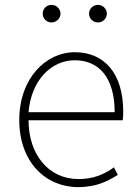

<svg xmlns="http://www.w3.org/2000/svg" viewBox="-20 -754 567 787"><path d="M300 13C378 13 423 -13 463 -37L447 -68C407 -39 362 -20 302 -20C178 -20 97 -122 97 -261H483C485 -274 485 -286 485 -297C485 -453 408 -540 286 -540C169 -540 59 -434 59 -262C59 -90 167 13 300 13ZM97 -294C108 -427 192 -507 286 -507C385 -507 450 -437 450 -294ZM191 -662C211 -662 228 -678 228 -698C228 -718 211 -734 191 -734C171 -734 155 -718 155 -698C155 -678 171 -662 191 -662ZM382 -662C401 -662 418 -678 418 -698C418 -718 401 -734 382 -734C361 -734 345 -718 345 -698C345 -678 361 -662 382 -662Z"/></svg>

Font: Noto Sans CJK Thin
Style: Regular
Weight: 100
Designer: Ryoko NISHIZUKA (kana & ideographs); Paul D. Hunt (Latin, Greek & Cyrillic); Wenlong ZHANG (bopomofo); Sandoll Communica
Foundry: Adobe Systems Incorporated
Version: Version 1.000;PS 1;hotconv 1.0.78;makeotf.lib2.5.61930